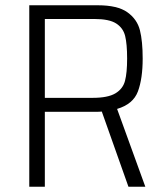

<svg xmlns="http://www.w3.org/2000/svg" viewBox="-20 -708 630 728"><path d="M467 0 366 -285Q357 -284 341 -284H150V0H91V-688H351Q426 -688 463 -661.5Q500 -635 510.5 -593.5Q521 -552 521 -486Q521 -410 503 -361.5Q485 -313 424 -295L531 0ZM462 -486Q462 -541 454.5 -571.5Q447 -602 420.5 -619Q394 -636 338 -636H150V-337H331Q389 -337 417.5 -354Q446 -371 454 -401.5Q462 -432 462 -486Z"/></svg>

Font: Saira SemiCondensed Light
Style: Regular
Weight: 300
Width: 4
Designer: Hector Gatti with collaboration of the Omnibus-Type team
Foundry: Omnibus-Type
Version: Version 0.072; ttfautohint (v1.8)